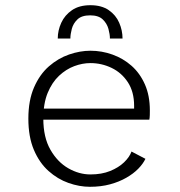

<svg xmlns="http://www.w3.org/2000/svg" viewBox="-20 -707 690 738"><path d="M325.5 11Q285 11 243.2 -3.8Q201.5 -18.5 166.5 -49.8Q131.5 -81 110.2 -131Q89 -181 89 -251Q89 -321 110.8 -371Q132.5 -421 168 -452Q203.5 -483 245.5 -497.5Q287.5 -512 327.5 -512Q371.5 -512 412.5 -497.2Q453.5 -482.5 485.8 -454Q518 -425.5 537 -382.5Q556 -339.5 556 -282.5Q556 -275 555.8 -264.8Q555.5 -254.5 554 -247H131.5V-289.5H495.5Q495.5 -293.5 495.5 -295.2Q495.5 -297 495.5 -300.5Q495.5 -354 471.5 -390.8Q447.5 -427.5 409 -446Q370.5 -464.5 327.5 -464.5Q297 -464.5 265.5 -452.8Q234 -441 207 -415.8Q180 -390.5 163.2 -349.8Q146.5 -309 146.5 -251Q146.5 -179 173.8 -131.5Q201 -84 242.5 -60.2Q284 -36.5 327.5 -36.5Q371 -36.5 403.5 -49.8Q436 -63 457 -83.2Q478 -103.5 485.5 -124.5L539 -96.5Q530 -77.5 511.5 -58.5Q493 -39.5 465.5 -23.8Q438 -8 403 1.5Q368 11 325.5 11ZM327.5 -687Q370.5 -687 398 -668Q425.5 -649 438.2 -619.5Q451 -590 451 -559H402.5Q402.5 -575 396.8 -596Q391 -617 374.8 -632.5Q358.5 -648 326.5 -648Q294 -648 277.8 -632.5Q261.5 -617 256 -596Q250.5 -575 250.5 -559H202Q202 -590 215.5 -619.5Q229 -649 256.8 -668Q284.5 -687 327.5 -687Z"/></svg>

Font: Trispace Thin ExtraLight
Style: Regular
Weight: 250
Version: Version 1.210